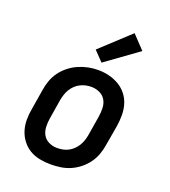

<svg xmlns="http://www.w3.org/2000/svg" viewBox="-143 -891 887 1004"><g transform="rotate(20 300.0 -389.5)"><path d="M254 8Q223 8 192.5 2Q162 -4 137 -19Q112 -34 94 -57.5Q76 -81 67 -109.5Q58 -138 58 -169.5Q58 -201 64 -232L82 -342Q86 -369 95.5 -396Q105 -423 122 -446.5Q139 -470 162.5 -488.5Q186 -507 212.5 -518.5Q239 -530 266 -535.5Q293 -541 321 -541Q353 -541 382.5 -533.5Q412 -526 437.5 -511Q463 -496 481.5 -472.5Q500 -449 508.5 -420.5Q517 -392 517 -360.5Q517 -329 512 -298L493 -188Q489 -161 479.5 -134Q470 -107 453 -83.5Q436 -60 413 -41.5Q390 -23 363.5 -11.5Q337 0 309 4Q281 8 254 8ZM256 -84Q272 -84 288 -87Q304 -90 318.5 -97.5Q333 -105 345.5 -117Q358 -129 366.5 -143Q375 -157 380 -172Q385 -187 388 -203L406 -313Q410 -338 409 -362.5Q408 -387 396.5 -406.5Q385 -426 363 -436Q341 -446 317 -446Q301 -446 285.5 -442.5Q270 -439 255.5 -431.5Q241 -424 229 -412.5Q217 -401 208.5 -387Q200 -373 195 -357.5Q190 -342 187 -327L169 -217Q165 -193 166 -168.5Q167 -144 178 -124.5Q189 -105 210.5 -94.5Q232 -84 256 -84Q256 -84 256 -84Q256 -84 256 -84ZM323 -583 271 -637 433 -787 503 -713Z"/></g></svg>

Font: Iosevka Slab SmBdExObl
Style: Regular
Weight: 600
Width: 7
Italic angle: -9°
Monospace: yes
Designer: Belleve Invis
Foundry: Belleve Invis
Version: Version 11.1.0; ttfautohint (v1.8.3)